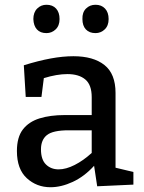

<svg xmlns="http://www.w3.org/2000/svg" viewBox="-20 -776 605 806"><path d="M388 6 375 -80Q334 -35 285.5 -12.5Q237 10 192 10Q134 10 92.5 -28Q51 -66 51 -142Q51 -200 76 -232.5Q101 -265 146 -279Q191 -293 252 -293H365V-368Q365 -420 338 -442.5Q311 -465 263 -465Q219 -465 164 -448L154 -369H88L80 -502Q141 -521 192.5 -530.5Q244 -540 288 -540Q372 -540 418.5 -503Q465 -466 465 -386V-72L540 -54V-1ZM152 -149Q152 -106 173 -85.5Q194 -65 226 -65Q257 -65 293.5 -83.5Q330 -102 365 -134V-229H268Q202 -229 177 -209Q152 -189 152 -149ZM381 -637Q355 -637 340.5 -652.5Q326 -668 326 -696Q325 -724 341 -740Q357 -756 381 -756Q406 -756 421 -740Q436 -724 436 -696Q436 -668 419.5 -652.5Q403 -637 381 -637ZM175 -637Q149 -637 135 -652.5Q121 -668 120 -696Q120 -724 136 -740Q152 -756 175 -756Q201 -756 215.5 -740Q230 -724 230 -696Q230 -668 213.5 -652.5Q197 -637 175 -637Z"/></svg>

Font: Bitter Medium
Style: Regular
Weight: 500
Designer: Sol Matas, and Bitter project Authors
Foundry: Sol Matas
Version: Version 2.001